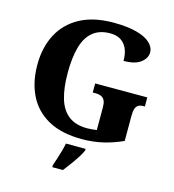

<svg xmlns="http://www.w3.org/2000/svg" viewBox="-133 -835 1059 1167"><g transform="rotate(15 396.0 -251.5)"><path d="M433 10Q305 10 221.5 -36Q138 -82 96.5 -164.5Q55 -247 55 -358Q55 -466 98 -548.5Q141 -631 226 -677.5Q311 -724 437 -724Q524 -724 582 -708.5Q640 -693 669 -666Q698 -639 698 -606Q698 -570 662.5 -542.5Q627 -515 555 -515Q555 -560 541.5 -591Q528 -622 501.5 -639Q475 -656 435 -656Q367 -656 325 -621Q283 -586 264.5 -519.5Q246 -453 246 -358Q246 -263 265.5 -197Q285 -131 329.5 -96.5Q374 -62 447 -62Q461 -62 476.5 -63.5Q492 -65 507 -67V-209Q507 -235 500.5 -250.5Q494 -266 479.5 -273.5Q465 -281 441 -281H424V-338H752V-281H744Q723 -281 711 -273.5Q699 -266 693.5 -249.5Q688 -233 688 -205V-47Q627 -19 564.5 -4.5Q502 10 433 10ZM304 208Q311 188 319.5 162Q328 136 335.5 109Q343 82 347 61H471V71Q462 92 445 118.5Q428 145 408 172Q388 199 371 221H304Z"/></g></svg>

Font: Noto Serif Hebrew ExtraBold
Style: Regular
Weight: 800
Version: Version 2.003